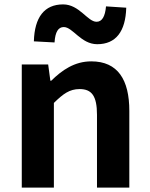

<svg xmlns="http://www.w3.org/2000/svg" viewBox="-20 -853 681 873"><path d="M79 0H225V-385C267 -426 296 -448 342 -448C397 -448 421 -417 421 -331V0H568V-349C568 -490 516 -574 395 -574C319 -574 262 -534 213 -486H209L199 -560H79ZM422 -652C507 -652 551 -710 554 -818L462 -824C458 -778 444 -754 419 -754C378 -754 341 -833 267 -833C182 -833 137 -775 134 -665L228 -660C231 -708 245 -730 270 -730C311 -730 348 -652 422 -652Z"/></svg>

Font: Noto Sans T Chinese Bold
Style: Bold
Weight: 700
Designer: Ryoko NISHIZUKA (kana & ideographs); Paul D. Hunt (Latin, Greek & Cyrillic); Wenlong ZHANG (bopomofo); Sandoll Communica
Foundry: Adobe Systems Incorporated
Version: Version 1.000;PS 1;hotconv 1.0.78;makeotf.lib2.5.61930